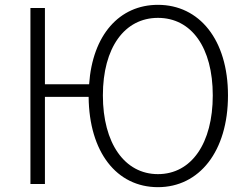

<svg xmlns="http://www.w3.org/2000/svg" viewBox="-20 -762 1024 795"><path d="M634 -41C496 -41 406 -169 406 -367C406 -565 496 -688 634 -688C773 -688 861 -565 861 -367C861 -169 773 -41 634 -41ZM166 -413V-729H106V0H166V-361H347C349 -132 463 13 634 13C805 13 924 -135 924 -367C924 -598 805 -742 634 -742C474 -742 363 -617 349 -413Z"/></svg>

Font: Noto Sans Japanese Light
Style: Regular
Weight: 300
Designer: Ryoko NISHIZUKA (kana & ideographs); Paul D. Hunt (Latin, Greek & Cyrillic); Wenlong ZHANG (bopomofo); Sandoll Communica
Foundry: Adobe Systems Incorporated
Version: Version 1.000;PS 1;hotconv 1.0.78;makeotf.lib2.5.61930